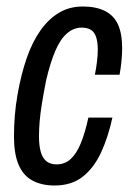

<svg xmlns="http://www.w3.org/2000/svg" viewBox="-20 -559 407 591"><path d="M148 12Q108 12 79.5 -3.5Q51 -19 37 -52.5Q23 -86 23 -139Q23 -169 25.5 -201.5Q28 -234 34 -268Q45 -331 62.5 -381Q80 -431 105 -466Q130 -501 162 -520Q194 -539 235 -539Q275 -539 302.5 -525.5Q330 -512 343 -484Q356 -456 356 -410Q356 -394 354 -372Q352 -350 348 -329H272Q276 -348 278.5 -369Q281 -390 281 -405Q281 -429 276 -444.5Q271 -460 260 -467Q249 -474 231 -474Q207 -474 186.5 -456.5Q166 -439 150.5 -403Q135 -367 122 -312Q114 -271 109 -240Q104 -209 102 -185Q100 -161 100 -139Q100 -111 105.5 -91.5Q111 -72 123 -62.5Q135 -53 154 -53Q179 -53 197 -69Q215 -85 228.5 -117.5Q242 -150 252 -197H326Q313 -137 291 -89.5Q269 -42 234.5 -15Q200 12 148 12Z"/></svg>

Font: Archivo ExtraCondensed
Style: Italic
Weight: 400
Width: 2
Italic angle: -10°
Designer: Hector Gatti
Foundry: Omnibus-Type
Version: Version 2.001